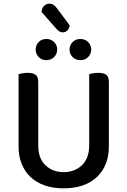

<svg xmlns="http://www.w3.org/2000/svg" viewBox="-20 -1010 693 1044"><path d="M572 -213Q572 -162 555.5 -120Q539 -78 507.5 -48Q476 -18 430.5 -2Q385 14 326 14Q268 14 222.5 -2Q177 -18 145.5 -48Q114 -78 97.5 -120Q81 -162 81 -213V-607Q88 -609 102 -611.5Q116 -614 131 -614Q160 -614 174 -603Q188 -592 188 -564V-219Q188 -148 227.5 -111Q267 -74 326 -74Q356 -74 381 -83.5Q406 -93 425 -111Q444 -129 454.5 -156Q465 -183 465 -219V-607Q472 -609 486 -611.5Q500 -614 515 -614Q544 -614 558 -603Q572 -592 572 -564ZM291 -741Q291 -717 274.5 -700Q258 -683 232 -683Q206 -683 190 -700Q174 -717 174 -741Q174 -764 190 -781Q206 -798 232 -798Q258 -798 274.5 -781Q291 -764 291 -741ZM476 -741Q476 -717 459.5 -700Q443 -683 417 -683Q391 -683 374.5 -700Q358 -717 358 -741Q358 -764 374.5 -781Q391 -798 417 -798Q443 -798 459.5 -781Q476 -764 476 -741ZM206 -945Q207 -965 219 -977.5Q231 -990 247 -990Q262 -990 272 -983Q282 -976 292 -962L359 -872Q356 -853 345.5 -843.5Q335 -834 322 -834Q311 -834 303 -839Q295 -844 286 -854Z"/></svg>

Font: Baloo Tammudu 2 Medium
Style: Regular
Weight: 500
Designer: Maithili Shingre, Omkar Shende and Ek Type
Foundry: Ek Type
Version: Version 1.640;hotconv 1.0.111;makeotfexe 2.5.65597; ttfautoh